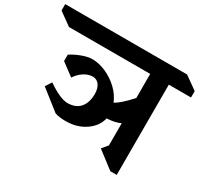

<svg xmlns="http://www.w3.org/2000/svg" viewBox="-244 -1013 1331 1251"><g transform="rotate(30 421.0 -388.0)"><path d="M761 -669V10H713L585 -88L621 -131V-298Q582 -279 520 -276Q505 -212 444.5 -170Q384 -128 299 -127Q249 -127 216 -138L66 -256L96 -302Q194 -235 248 -235Q310 -235 342 -272.5Q374 -310 374 -375Q374 -416 356.5 -441Q339 -466 308 -467Q274 -467 242 -446.5Q210 -426 187 -391L93 -461V-509Q124 -530 168.5 -547Q213 -564 248 -564Q298 -564 351 -540.5Q404 -517 446 -477Q488 -437 508 -387Q552 -411 621 -488V-669H10L-86 -738V-786H831L928 -717V-669Z"/></g></svg>

Font: Inknut Antiqua SemiBold
Style: Regular
Weight: 600
Designer: Claus Eggers Sørensen
Foundry: Claus Eggers Sørensen
Version: Version 1.003; ttfautohint (v1.8.2) -l 8 -r 50 -G 200 -x 14 